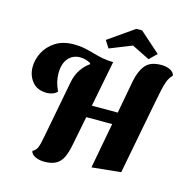

<svg xmlns="http://www.w3.org/2000/svg" viewBox="-132 -1022 1159 1196"><g transform="rotate(15 447.5 -424.0)"><path d="M259 50Q226 50 200 37.5Q174 25 171 4Q193 -7 202 -29.5Q211 -52 220 -102L290 -468Q299 -517 322 -552Q345 -587 379 -611L376 -618Q361 -626 345 -631Q329 -636 309 -636Q261 -636 232 -601.5Q203 -567 203 -507Q203 -478 209 -452Q215 -426 230 -394Q217 -380 198.5 -374Q180 -368 165 -368Q101 -368 69 -408Q37 -448 37 -502Q37 -550 61 -596.5Q85 -643 132.5 -673.5Q180 -704 251 -704Q289 -704 319.5 -697.5Q350 -691 379.5 -682.5Q409 -674 441 -667.5Q473 -661 514 -660L456 -364H623L663 -579Q677 -647 708.5 -684Q740 -721 809 -721Q842 -721 866.5 -709Q891 -697 895 -675Q875 -655 864.5 -627.5Q854 -600 846 -559Q838 -518 826 -459L740 -11L553 8L608 -286H441L404 -99Q395 -50 379.5 -16.5Q364 17 335.5 33.5Q307 50 259 50ZM464 -735 434 -782 600 -898H637L769 -781L722 -735L607 -792Z"/></g></svg>

Font: Sansita Swashed
Style: Bold
Weight: 700
Designer: Pablo Cosgaya
Foundry: Omnibus-Type
Version: Version 1.003; ttfautohint (v1.8.3)